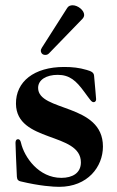

<svg xmlns="http://www.w3.org/2000/svg" viewBox="-20 -702 447 736"><path d="M312.5 -433.9C283.4 -442.5 257.5 -445.3 225.5 -445.3C110.4 -445.3 40.1 -388.8 41.2 -304C43 -154.1 290.1 -196.4 290.1 -79.5C290.1 -38.4 257.5 -20.2 215.2 -20.2C128.6 -20.2 73.2 -99.1 60.4 -154.8C58.6 -162.3 55.8 -168.3 49 -168.3C41.2 -168.3 39.4 -160.5 39.4 -154.1C39.4 -143.5 42.6 -67.5 44.7 -24.5C45.5 -12.1 51.1 -8.5 58.9 -6.7C132.5 11 185 14.2 206.7 14.2C316.4 14.2 374.6 -62.9 374.6 -140.3C374.6 -307.2 126.1 -272.7 126.1 -365.1C126.1 -396.3 158 -415.1 201 -415.1C246.8 -415.1 271.7 -392.8 302.9 -350.1C324.9 -320.7 330.3 -310.4 338.8 -310.4C342.7 -310.4 348.4 -312.5 348.4 -322.1C348.4 -328.8 343.8 -373.2 340.6 -411.9C339.5 -424.7 329.2 -429 312.5 -433.9ZM136.4 -507.1C136.4 -502.1 140.3 -491.5 153.4 -491.5C158.7 -491.5 163.4 -492.9 167.6 -497.2L296.2 -630C300.4 -634.6 302.6 -639.6 302.6 -644.9C302.6 -662.6 278.4 -681.8 258.5 -681.8C250.4 -681.8 242.5 -679.3 237.9 -671.9L140.6 -519.2C137.1 -513.5 136.4 -510.7 136.4 -507.1Z"/></svg>

Font: Margiela Serif Semibold
Style: Regular
Weight: 600
Designer: Andreas Faust, Stefan Endress
Version: Version 1.002;FEAKit 1.0